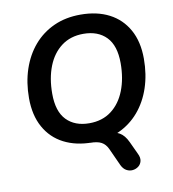

<svg xmlns="http://www.w3.org/2000/svg" viewBox="-97 -799 979 1088"><g transform="rotate(-10 392.5 -255.5)"><path d="M623 118Q635 142 630.5 161Q626 180 611.5 191Q597 202 578.5 204Q560 206 542.5 196.5Q525 187 514 164L468 63Q455 35 432 22.5Q409 10 367 10L471 -29Q514 -28 542 -12Q570 4 589 45ZM381 10Q287 10 217 -26Q147 -62 108.5 -131.5Q70 -201 70 -299Q70 -389 95.5 -465Q121 -541 169 -597Q217 -653 285 -684Q353 -715 439 -715Q534 -715 603.5 -679Q673 -643 711.5 -574Q750 -505 750 -407Q750 -316 724.5 -240Q699 -164 651 -108Q603 -52 535 -21Q467 10 381 10ZM383 -100Q458 -100 510 -139.5Q562 -179 589 -248Q616 -317 616 -405Q616 -506 568 -555.5Q520 -605 436 -605Q362 -605 310 -566Q258 -527 231 -458.5Q204 -390 204 -301Q204 -199 252 -149.5Q300 -100 383 -100Z"/></g></svg>

Font: Nunito ExtraLight
Style: Italic
Weight: 200
Italic angle: -9°
Designer: Vernon Adams
Foundry: Vernon Adams
Version: Version 3.602